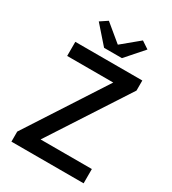

<svg xmlns="http://www.w3.org/2000/svg" viewBox="-197 -922 916 1025"><g transform="rotate(30 261.0 -409.5)"><path d="M39 0V-62L352 -545H68V-632H481V-570L168 -88H484V0ZM217 -681 122 -789 167 -819 271 -733H273L377 -819L422 -789L327 -681Z"/></g></svg>

Font: Narnoor Medium
Style: Regular
Weight: 500
Designer: S. Sridhar Murthy
Foundry: SIL International
Version: Version 3.000